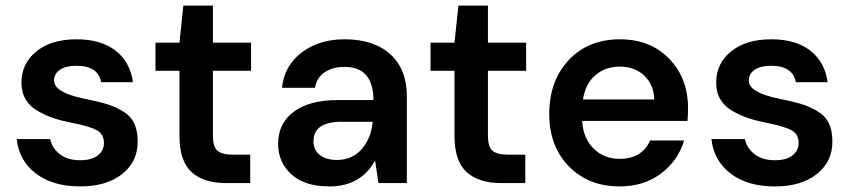

<svg xmlns="http://www.w3.org/2000/svg" viewBox="-20 -657 3056 689"><path d="M268 12Q169 12 108.5 -34.5Q48 -81 40 -158H160Q167 -125 195 -103.5Q223 -82 267 -82Q309 -82 331 -99.5Q353 -117 353 -143Q353 -175 328.5 -189Q304 -203 244 -215Q203 -223 174 -232.5Q145 -242 116 -258.5Q87 -275 72 -300.5Q57 -326 57 -361Q57 -429 110.5 -472.5Q164 -516 255 -516Q342 -516 394.5 -475.5Q447 -435 457 -362H343Q332 -421 254 -421Q216 -421 195 -406.5Q174 -392 174 -368Q174 -325 282 -303Q331 -293 360 -284.5Q389 -276 418 -259.5Q447 -243 460.5 -216.5Q474 -190 474 -151Q475 -78 419 -33Q363 12 268 12Z M792 0Q711 0 667.5 -39.5Q624 -79 624 -169V-403H538V-504H624L638 -637H744V-504H881V-403H744V-169Q744 -131 760 -116.5Q776 -102 816 -102H878V0Z M1162 12Q1073 12 1025.5 -31.5Q978 -75 978 -141Q978 -214 1034 -256Q1090 -298 1194 -298H1320Q1320 -417 1216 -417Q1174 -417 1145.5 -398Q1117 -379 1110 -342H992Q1000 -421 1062.5 -468.5Q1125 -516 1216 -516Q1322 -516 1381 -462Q1440 -408 1440 -312V0H1338L1326 -81Q1275 12 1162 12ZM1189 -83Q1244 -83 1278 -122Q1312 -161 1317 -218V-220H1206Q1105 -220 1105 -150Q1105 -119 1127.5 -101Q1150 -83 1189 -83Z M1779 0Q1698 0 1654.5 -39.5Q1611 -79 1611 -169V-403H1525V-504H1611L1625 -637H1731V-504H1868V-403H1731V-169Q1731 -131 1747 -116.5Q1763 -102 1803 -102H1865V0Z M2204 12Q2092 12 2021.5 -60Q1951 -132 1951 -248Q1951 -367 2021 -441.5Q2091 -516 2205 -516Q2314 -516 2381.5 -446Q2449 -376 2449 -270Q2449 -241 2447 -223H2069Q2073 -160 2110.5 -123.5Q2148 -87 2203 -87Q2284 -87 2313 -153H2435Q2413 -80 2351.5 -34Q2290 12 2204 12ZM2072 -300H2328Q2326 -354 2291.5 -386Q2257 -418 2204 -418Q2153 -418 2117 -387.5Q2081 -357 2072 -300Z M2761 12Q2662 12 2601.5 -34.5Q2541 -81 2533 -158H2653Q2660 -125 2688 -103.5Q2716 -82 2760 -82Q2802 -82 2824 -99.5Q2846 -117 2846 -143Q2846 -175 2821.5 -189Q2797 -203 2737 -215Q2696 -223 2667 -232.5Q2638 -242 2609 -258.5Q2580 -275 2565 -300.5Q2550 -326 2550 -361Q2550 -429 2603.5 -472.5Q2657 -516 2748 -516Q2835 -516 2887.5 -475.5Q2940 -435 2950 -362H2836Q2825 -421 2747 -421Q2709 -421 2688 -406.5Q2667 -392 2667 -368Q2667 -325 2775 -303Q2824 -293 2853 -284.5Q2882 -276 2911 -259.5Q2940 -243 2953.5 -216.5Q2967 -190 2967 -151Q2968 -78 2912 -33Q2856 12 2761 12Z"/></svg>

Font: AWOL-DM SemiBold
Style: Regular
Weight: 600
Designer: Colophon Foundry, Jonny Pinhorn, Mikhail Sharanda
Foundry: Colophon Foundry
Version: Version 1.000;Glyphs 3.2.3 (3260)